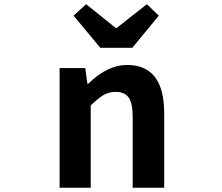

<svg xmlns="http://www.w3.org/2000/svg" viewBox="-20 -878 1040 898"><path d="M258.8 0V-559.6H378.9L388.7 -486.3H392.6Q482.4 -574.2 574.2 -574.2Q748 -574.2 748 -348.6V0H600.6V-331.1Q600.6 -394.5 582 -421.4Q563.5 -448.2 521.5 -448.2Q489.3 -448.2 464.4 -433.6Q439.5 -418.9 404.3 -384.8V0ZM449.2 -654.3 324.2 -804.7 382.8 -858.4 521.5 -747.1H525.4L667 -858.4L722.7 -804.7L598.6 -654.3Z"/></svg>

Font: Gen Shin Gothic Monospace Bold
Style: Bold
Weight: 700
Designer: [Source Han Sans]
Ryoko NISHIZUKA  (kana & ideographs); Paul D. Hunt (Latin, Greek & Cyrillic); Wenlong ZHANG  (bopomofo
Version: Version 1.002.20150607